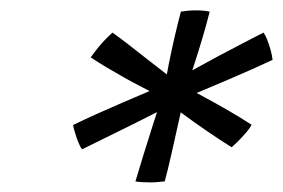

<svg xmlns="http://www.w3.org/2000/svg" viewBox="-20 -804 560 380"><path d="M438.5 -512.5Q417 -526 391.2 -543.5Q365.5 -561 340.2 -579.8Q315 -598.5 295 -614Q279 -622.5 261.2 -631.5Q243.5 -640.5 225.8 -650.5Q208 -660.5 191.2 -670.5Q174.5 -680.5 159.5 -690.5Q164.5 -697.5 169.8 -704.2Q175 -711 180.5 -717.2Q186 -723.5 191.8 -729.2Q197.5 -735 202.5 -739.5Q216 -730 231.8 -717.8Q247.5 -705.5 264.5 -692.2Q281.5 -679 298 -666.2Q314.5 -653.5 328.5 -641.5Q351.5 -629.5 378.5 -615Q405.5 -600.5 431.5 -585.5Q457.5 -570.5 478 -557Q474.5 -550.5 469.5 -544.5Q464.5 -538.5 459 -532.5Q453.5 -526.5 448.2 -521.5Q443 -516.5 438.5 -512.5ZM277.5 -443Q269 -443 261 -443.5Q253 -444 248 -445Q256 -471.5 265.2 -501.5Q274.5 -531.5 284.5 -562.8Q294.5 -594 304.5 -624Q309 -651.5 314.2 -678Q319.5 -704.5 325.5 -730.5Q331.5 -756.5 338 -781Q344 -782 352 -782.8Q360 -783.5 368 -783.5Q376 -783.5 383.2 -782.8Q390.5 -782 395 -781Q388.5 -755 380.5 -728.2Q372.5 -701.5 364 -675.2Q355.5 -649 347 -624Q341 -597.5 333.8 -564Q326.5 -530.5 319.2 -498.8Q312 -467 306 -445Q300.5 -444.5 293.2 -443.8Q286 -443 277.5 -443ZM142.5 -508.5Q140.5 -510.5 137.8 -516.2Q135 -522 132.2 -529.8Q129.5 -537.5 127.5 -544.5Q125.5 -551.5 124.5 -556.5Q145 -566.5 170 -577.8Q195 -589 221.5 -600.5Q248 -612 273.8 -622.8Q299.5 -633.5 321.5 -642.5Q342 -654.5 365.5 -667.5Q389 -680.5 413.2 -693.5Q437.5 -706.5 460.2 -718.2Q483 -730 501.5 -739.5Q505 -735 508.8 -725.5Q512.5 -716 515.5 -705.5Q518.5 -695 519.5 -685.5Q500 -676.5 477.2 -666.2Q454.5 -656 430.8 -646Q407 -636 384 -626.2Q361 -616.5 340.5 -608Q297.5 -585 242.5 -557.8Q187.5 -530.5 142.5 -508.5Z"/></svg>

Font: Grandstander Thin ExtraLight
Style: Italic
Weight: 250
Italic angle: -15°
Version: Version 1.200